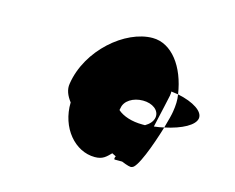

<svg xmlns="http://www.w3.org/2000/svg" viewBox="-64 -778 687 561"><g transform="rotate(15 279.0 -497.5)"><path d="M135 -496C132 -478 139 -461 152 -444C150 -367 201 -308 261 -308C285 -308 294 -318 308 -332C313 -330 315 -328 320 -326C317 -321 317 -316 320 -316H342C359 -309 370 -306 373 -308C389 -308 418 -387 435 -444C426 -442 415 -440 405 -439C416 -487 426 -533 427 -538C428 -543 428 -547 428 -551C436 -550 442 -549 449 -548C437 -629 393 -688 335 -688C253 -688 151 -602 135 -496ZM297 -466C300 -488 325 -504 355 -504C384 -504 406 -488 403 -466C401 -453 391 -443 379 -436H371C339 -436 312 -445 296 -459C295 -461 297 -464 297 -466ZM449 -548C452 -532 451 -514 448 -496C447 -488 442 -468 435 -444C487 -455 523 -475 526 -496C529 -517 498 -538 449 -548Z"/></g></svg>

Font: Ampere
Style: SuCndIta
Weight: 400
Version: Version 1